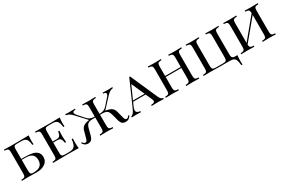

<svg xmlns="http://www.w3.org/2000/svg" viewBox="116 -1845 4795 3238"><g transform="rotate(-30 2513.5 -226.5)"><path d="M558 -164Q558 -116 530.5 -79Q503 -42 451 -21Q399 0 328 0Q303 0 285 -1Q223 -3 166 -3Q84 -3 42 0V-20Q78 -22 94.5 -28Q111 -34 117 -51Q123 -68 123 -106V-502Q123 -540 117 -557Q111 -574 94.5 -580Q78 -586 42 -588V-608Q84 -605 164 -605H305Q459 -605 524 -608Q517 -548 517 -500Q517 -461 520 -438H497Q490 -520 462.5 -552.5Q435 -585 373 -585H280Q253 -585 239.5 -578.5Q226 -572 221 -555Q216 -538 216 -502V-326H273Q365 -326 426 -313.5Q487 -301 522.5 -265.5Q558 -230 558 -164ZM458 -168Q458 -238 418 -273.5Q378 -309 290 -309H216V-106Q216 -70 221 -53Q226 -36 239.5 -29.5Q253 -23 281 -23Q372 -23 415 -59.5Q458 -96 458 -168Z M1147 0Q1082 -3 928 -3Q743 -3 648 0V-20Q684 -22 700.5 -28Q717 -34 723 -51Q729 -68 729 -106V-502Q729 -540 723 -557Q717 -574 700.5 -580Q684 -586 648 -588V-608Q743 -605 928 -605Q1068 -605 1127 -608Q1120 -548 1120 -500Q1120 -461 1123 -438H1100Q1093 -520 1065.5 -552.5Q1038 -585 976 -585H903Q867 -585 850.5 -579.5Q834 -574 828 -557Q822 -540 822 -502V-316H905Q937 -316 954 -332.5Q971 -349 977 -368.5Q983 -388 988 -418H1011Q1008 -384 1008 -344V-306Q1008 -267 1014 -194H991Q985 -242 968 -269Q951 -296 905 -296H822V-106Q822 -68 828 -51Q834 -34 850.5 -28.5Q867 -23 903 -23H976Q1026 -23 1055 -39Q1084 -55 1099 -90.5Q1114 -126 1120 -190H1143Q1140 -163 1140 -118Q1140 -66 1147 0Z M2163 -50Q2141 -17 2118 -1.5Q2095 14 2056 14Q2016 14 1991 -7.5Q1966 -29 1949 -94L1922 -198Q1910 -238 1898 -259.5Q1886 -281 1859.5 -294Q1833 -307 1785 -307H1740V-106Q1740 -68 1746 -51Q1752 -34 1768.5 -28Q1785 -22 1821 -20V0Q1775 -3 1694 -3Q1608 -3 1566 0V-20Q1602 -22 1618.5 -28Q1635 -34 1641 -51Q1647 -68 1647 -106V-307H1595Q1546 -307 1519.5 -294Q1493 -281 1480.5 -259Q1468 -237 1458 -198L1431 -94Q1414 -29 1389 -7.5Q1364 14 1324 14Q1289 14 1266.5 -2Q1244 -18 1224 -50L1239 -61Q1254 -41 1265.5 -32Q1277 -23 1294 -23Q1313 -23 1322 -40Q1331 -57 1344 -105L1373 -211Q1385 -258 1420.5 -284.5Q1456 -311 1520 -321L1536 -323L1357 -517Q1321 -554 1296.5 -568Q1272 -582 1235 -589V-608Q1263 -605 1306 -605Q1370 -605 1424 -608V-589Q1369 -588 1369 -557Q1369 -538 1392 -510L1491 -398Q1524 -358 1554 -343.5Q1584 -329 1621 -326H1647V-502Q1647 -540 1641 -557Q1635 -574 1618.5 -580Q1602 -586 1566 -588V-608Q1608 -605 1694 -605Q1775 -605 1821 -608V-588Q1785 -586 1768.5 -580Q1752 -574 1746 -557Q1740 -540 1740 -502V-326H1765Q1803 -329 1832.5 -343Q1862 -357 1896 -398L1995 -510Q2018 -538 2018 -557Q2018 -588 1963 -589V-608Q2017 -605 2081 -605Q2124 -605 2152 -608V-589Q2115 -582 2090.5 -568Q2066 -554 2030 -517L1850 -322L1860 -321Q1928 -311 1965.5 -285Q2003 -259 2016 -211L2044 -105Q2046 -98 2053 -71.5Q2060 -45 2069.5 -34Q2079 -23 2094 -23Q2110 -23 2121.5 -32Q2133 -41 2148 -61Z M2804 -20V0Q2764 -3 2697 -3Q2611 -3 2569 0V-20Q2606 -22 2623.5 -30Q2641 -38 2641 -57Q2641 -73 2627 -104L2576 -218H2333L2299 -143Q2282 -104 2282 -79Q2282 -53 2300.5 -38.5Q2319 -24 2360 -20V0Q2330 -3 2269 -3Q2208 -3 2182 0V-20Q2209 -27 2228 -50.5Q2247 -74 2264 -113L2485 -613H2501L2735 -84Q2762 -22 2804 -20ZM2568 -238 2455 -492 2341 -238Z M3496 -588Q3460 -586 3443.5 -580Q3427 -574 3421 -557Q3415 -540 3415 -502V-106Q3415 -68 3421 -51Q3427 -34 3443.5 -28Q3460 -22 3496 -20V0Q3454 -3 3368 -3Q3288 -3 3241 0V-20Q3277 -22 3293.5 -28Q3310 -34 3316 -51Q3322 -68 3322 -106V-305H3017V-106Q3017 -68 3023 -51Q3029 -34 3045.5 -28Q3062 -22 3098 -20V0Q3052 -3 2971 -3Q2885 -3 2843 0V-20Q2879 -22 2895.5 -28Q2912 -34 2918 -51Q2924 -68 2924 -106V-502Q2924 -540 2918 -557Q2912 -574 2895.5 -580Q2879 -586 2843 -588V-608Q2885 -605 2971 -605Q3051 -605 3098 -608V-588Q3062 -586 3045.5 -580Q3029 -574 3023 -557Q3017 -540 3017 -502V-325H3322V-502Q3322 -540 3316 -557Q3310 -574 3293.5 -580Q3277 -586 3241 -588V-608Q3287 -605 3368 -605Q3454 -605 3496 -608Z M4218 -588Q4182 -586 4165.5 -580Q4149 -574 4143 -557Q4137 -540 4137 -502V-106Q4137 -68 4143 -50.5Q4149 -33 4166 -26.5Q4183 -20 4218 -20H4249Q4242 46 4242 98Q4242 138 4245 160H4222Q4215 95 4204 62.5Q4193 30 4166.5 15Q4140 0 4088 0H3908L3832 -1Q3754 -3 3708 -3Q3622 -3 3580 0V-20Q3616 -22 3632.5 -28Q3649 -34 3655 -51Q3661 -68 3661 -106V-502Q3661 -540 3655 -557Q3649 -574 3632.5 -580Q3616 -586 3580 -588V-608Q3622 -605 3708 -605Q3788 -605 3835 -608V-588Q3799 -586 3782.5 -580Q3766 -574 3760 -557Q3754 -540 3754 -502V-106Q3754 -68 3760 -50.5Q3766 -33 3783 -26.5Q3800 -20 3835 -20H3963Q3998 -20 4015 -26.5Q4032 -33 4038 -50.5Q4044 -68 4044 -106V-502Q4044 -540 4038 -557Q4032 -574 4015.5 -580Q3999 -586 3963 -588V-608Q4009 -605 4090 -605Q4176 -605 4218 -608Z M4904 -502V-106Q4904 -68 4910 -51Q4916 -34 4932.5 -28Q4949 -22 4985 -20V0Q4943 -3 4857 -3Q4776 -3 4730 0V-20Q4766 -22 4782.5 -28Q4799 -34 4805 -51Q4811 -68 4811 -106V-479L4486 -87Q4488 -59 4495 -45.5Q4502 -32 4518 -27Q4534 -22 4567 -20V0Q4521 -3 4440 -3Q4354 -3 4312 0V-20Q4348 -22 4364.5 -28Q4381 -34 4387 -51Q4393 -68 4393 -106V-502Q4393 -540 4387 -557Q4381 -574 4364.5 -580Q4348 -586 4312 -588V-608Q4354 -605 4440 -605Q4520 -605 4567 -608V-588Q4531 -586 4514.5 -580Q4498 -574 4492 -557Q4486 -540 4486 -502V-121L4811 -514Q4810 -546 4803 -560.5Q4796 -575 4780 -580.5Q4764 -586 4730 -588V-608Q4776 -605 4857 -605Q4943 -605 4985 -608V-588Q4949 -586 4932.5 -580Q4916 -574 4910 -557Q4904 -540 4904 -502Z"/></g></svg>

Font: Playfair Display SC
Style: Regular
Weight: 400
Designer: Claus Eggers Sørensen
Foundry: Claus Eggers Sørensen
Version: Version 1.200; ttfautohint (v1.6)